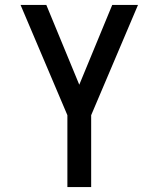

<svg xmlns="http://www.w3.org/2000/svg" viewBox="-20 -755 640 775"><path d="M252 0V-290L63 -735H167L300 -413L433 -735H537L348 -290V0Z"/></svg>

Font: Iosevka Fixed Medium Extended
Style: Regular
Weight: 500
Width: 7
Monospace: yes
Designer: Belleve Invis
Foundry: Belleve Invis
Version: Version 24.1.1; ttfautohint (v1.8.4)